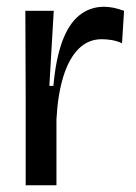

<svg xmlns="http://www.w3.org/2000/svg" viewBox="-20 -548 401 568"><path d="M56 0V-255L55 -516H139L126 -294H138Q145 -373 164 -425Q183 -477 214.5 -502.5Q246 -528 288 -528Q301 -528 316 -525Q331 -522 347 -516L341 -420Q326 -427 310.5 -429.5Q295 -432 281 -432Q241 -432 212.5 -403.5Q184 -375 167.5 -322Q151 -269 147 -195V0Z"/></svg>

Font: Bricolage Grotesque 72pt
Style: Regular
Weight: 400
Version: Version 1.001;gftools[0.9.33.dev8+g029e19f]